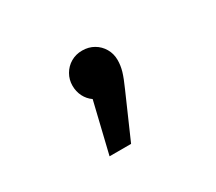

<svg xmlns="http://www.w3.org/2000/svg" viewBox="-81 -341 776 689"><g transform="rotate(-30 307.5 4.0)"><path d="M401.5 -91.8Q401.5 -69.2 394.9 -46.4Q388.2 -23.6 372.3 11.8L292.8 193.3H203.6L253.8 -14.9Q235.4 -27.7 225.1 -47.9Q214.9 -68.2 214.9 -92.3Q214.9 -117.4 227.2 -138.7Q239.5 -160 260.5 -172.3Q281.5 -184.6 307.7 -184.6Q334.4 -184.6 355.6 -172.3Q376.9 -160 389.2 -138.7Q401.5 -117.4 401.5 -91.8Z"/></g></svg>

Font: Fira Code Fixed Medium
Style: Regular
Weight: 500
Monospace: yes
Designer: Carrois Corporate, Edenspiekermann AG, Nikita Prokopov
Foundry: Carrois Corporate, Edenspiekermann AG, Nikita Prokopov
Version: Version 5.002